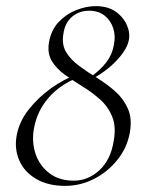

<svg xmlns="http://www.w3.org/2000/svg" viewBox="-20 -594 480 627"><path d="M193 13Q136 13 97.5 -10Q59 -33 43 -70Q27 -107 34 -149Q42 -196 73.5 -236Q105 -276 147 -306Q189 -336 228 -349L233 -340Q175 -317 138 -274Q101 -231 91 -175Q83 -131 96 -92Q109 -53 141 -28.5Q173 -4 221 -4Q267 -4 304 -37.5Q341 -71 351 -132Q360 -180 346.5 -213Q333 -246 306.5 -269.5Q280 -293 249 -312Q218 -331 191 -350.5Q164 -370 149 -395Q134 -420 140 -456Q147 -496 171.5 -522Q196 -548 229 -561Q262 -574 292 -574Q333 -574 358.5 -555.5Q384 -537 395 -510.5Q406 -484 400 -460Q393 -430 359 -394.5Q325 -359 275 -333L271 -339Q308 -365 327.5 -391Q347 -417 352 -448Q358 -477 349.5 -502.5Q341 -528 321 -543.5Q301 -559 271 -559Q239 -559 215.5 -539.5Q192 -520 187 -483Q181 -448 196.5 -423Q212 -398 239.5 -378Q267 -358 298.5 -338.5Q330 -319 356.5 -295.5Q383 -272 397.5 -239.5Q412 -207 404 -161Q395 -111 363 -71.5Q331 -32 286.5 -9.5Q242 13 193 13Z"/></svg>

Font: Cormorant Garamond Light Light
Style: Italic
Weight: 300
Italic angle: -10°
Version: Version 4.001